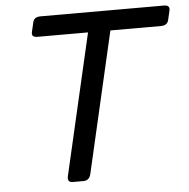

<svg xmlns="http://www.w3.org/2000/svg" viewBox="-51 -750 789 801"><g transform="rotate(-5 343.5 -350.0)"><path d="M127.9 -616.2Q101.1 -616.2 106.4 -638.2L115.7 -678.2Q120.6 -700.2 147.5 -700.2H664.1Q690.9 -700.2 686 -678.2L676.8 -638.2Q671.4 -616.2 644.5 -616.2H433.1L297.4 -26.9Q291 0 266.6 0H221.7Q197.3 0 203.6 -26.9L339.4 -616.2Z"/></g></svg>

Font: Istok
Style: Italic
Weight: 500
Italic angle: -13°
Designer: Andrey V. Panov
Foundry: Andrey V. Panov
Version: Version 1.0.3